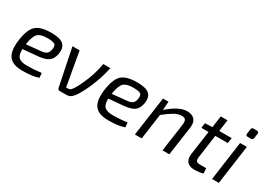

<svg xmlns="http://www.w3.org/2000/svg" viewBox="-16 -1376 2838 2069"><g transform="rotate(30 1403.0 -341.0)"><path d="M439 -72 445 -15Q376 12 246 12Q121 12 75 -52Q29 -116 48 -255Q68 -397 125.5 -448Q183 -499 314 -499Q425 -499 466.5 -460.5Q508 -422 495 -343Q483 -274 440.5 -244Q398 -214 310 -207L130 -191Q128 -114 159 -87Q190 -60 260 -60Q346 -60 439 -72ZM136 -254 309 -271Q359 -275 381.5 -291.5Q404 -308 411 -350Q419 -401 395 -414.5Q371 -428 303 -428Q221 -428 187 -394.5Q153 -361 136 -254Z M966 -487H1054Q1025 -346 961 -204Q917 -106 876 -51Q856 -24 835.5 -12Q815 0 780 0H705Q682 0 677 -23L582 -487H671L745 -67H761Q780 -67 791.5 -73Q803 -79 816 -96Q850 -142 891 -239Q942 -351 966 -487Z M1507 -72 1513 -15Q1444 12 1314 12Q1189 12 1143 -52Q1097 -116 1116 -255Q1136 -397 1193.5 -448Q1251 -499 1382 -499Q1493 -499 1534.5 -460.5Q1576 -422 1563 -343Q1551 -274 1508.5 -244Q1466 -214 1378 -207L1198 -191Q1196 -114 1227 -87Q1258 -60 1328 -60Q1414 -60 1507 -72ZM1204 -254 1377 -271Q1427 -275 1449.5 -291.5Q1472 -308 1479 -350Q1487 -401 1463 -414.5Q1439 -428 1371 -428Q1289 -428 1255 -394.5Q1221 -361 1204 -254Z M1777 -487 1770 -380Q1904 -499 2005 -499Q2067 -499 2098 -464.5Q2129 -430 2120 -364L2068 0H1983L2032 -343Q2038 -390 2026 -408.5Q2014 -427 1979 -427Q1935 -427 1888.5 -401Q1842 -375 1769 -317L1725 0H1640L1709 -487Z M2398 -420 2358 -132Q2353 -97 2365 -83Q2377 -69 2412 -69H2488L2491 -4Q2445 9 2382 9Q2319 9 2291 -26Q2263 -61 2272 -124L2314 -420H2225L2233 -482L2324 -486L2344 -631H2428L2408 -487H2563L2553 -420Z M2717 -694H2757Q2770 -694 2776.5 -686Q2783 -678 2781 -666L2774 -609Q2770 -585 2746 -585H2707Q2679 -585 2682 -613L2690 -669Q2693 -694 2717 -694ZM2684 0H2600L2668 -487H2752Z"/></g></svg>

Font: Exo 2.0
Style: Italic
Weight: 400
Italic angle: -8°
Designer: Natanael Gama
Version: Version 1.001;PS 001.001;hotconv 1.0.70;makeotf.lib2.5.58329